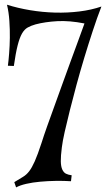

<svg xmlns="http://www.w3.org/2000/svg" viewBox="-20 -774 453 820"><path d="M413.1 -746.1Q394.5 -698.2 376 -641.6Q357.4 -585 339.8 -526.9Q322.3 -468.8 306.6 -411.1Q291 -353.5 278.3 -302.7Q265.6 -252 256.3 -210.9Q247.1 -169.9 244.1 -144.5Q239.3 -107.4 239.7 -85Q240.2 -62.5 246.1 -49.8Q252 -37.1 261.7 -32.2Q271.5 -27.3 286.1 -25.4L283.2 0Q252.9 -2 218.8 -1.5Q184.6 -1 151.9 2Q119.1 4.9 91.8 11.2Q64.5 17.6 48.8 26.4L41 3.9Q63.5 -9.8 78.1 -18.6Q92.8 -27.3 104.5 -42.5Q116.2 -57.6 128.4 -85Q140.6 -112.3 157.2 -163.1Q167 -194.3 181.6 -235.4Q196.3 -276.4 212.9 -322.3Q229.5 -368.2 247.1 -417Q264.6 -465.8 281.7 -512.2Q298.8 -558.6 314 -600.1Q329.1 -641.6 340.8 -673.8Q276.4 -686.5 224.6 -683.6Q172.9 -680.7 131.8 -669.9Q111.3 -664.1 97.7 -656.2Q84 -648.4 73.7 -630.4Q63.5 -612.3 55.2 -579.6Q46.9 -546.9 39.1 -492.2L13.7 -493.2Q16.6 -514.6 19 -545.9Q21.5 -577.1 22 -612.3Q22.5 -647.5 20 -684.6Q17.6 -721.7 9.8 -753.9Q55.7 -739.3 108.4 -730.5Q161.1 -721.7 214.8 -720.2Q268.6 -718.8 319.3 -725.1Q370.1 -731.4 413.1 -746.1Z"/></svg>

Font: Mystery Quest
Style: Regular
Weight: 400
Designer: Squid
Foundry: Font Diner, Inc DBA Sideshow
Version: Version 1.000